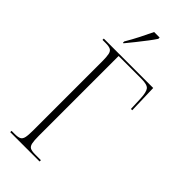

<svg xmlns="http://www.w3.org/2000/svg" viewBox="-291 -983 1036 1036"><g transform="rotate(45 227.0 -465.5)"><path d="M38 0V-10H62Q87 -10 99 -16Q111 -22 115 -40Q119 -58 119 -95V-620Q119 -656 115 -674Q111 -692 99 -698Q87 -704 63 -704H38V-714H415L420 -549H410L407 -625Q405 -672 392.5 -688Q380 -704 336 -704H161V-95Q161 -59 165 -40.5Q169 -22 181 -16Q193 -10 218 -10H262V0ZM127 -781Q150 -820 169.5 -858.5Q189 -897 205 -931H247V-921Q236 -904 215.5 -877Q195 -850 172.5 -822Q150 -794 131 -771H127Z"/></g></svg>

Font: Noto Serif Display Condensed ExtraLight
Style: Regular
Weight: 200
Width: 3
Designer: Monotype Design Team
Foundry: Monotype Imaging Inc.
Version: Version 2.009